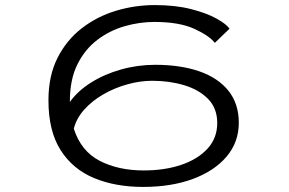

<svg xmlns="http://www.w3.org/2000/svg" viewBox="-20 -726 1140 757"><path d="M544.5 11Q434.5 11 350.2 -24.2Q266 -59.5 218.5 -134.8Q171 -210 171 -330.5Q171 -427.5 207 -498.2Q243 -569 303.2 -615.2Q363.5 -661.5 438 -683.8Q512.5 -706 590 -706Q671.5 -706 733 -690.2Q794.5 -674.5 833.2 -653Q872 -631.5 885 -613L827 -557Q805 -585.5 745.8 -612.5Q686.5 -639.5 588.5 -639.5Q530.5 -639.5 471.8 -622.8Q413 -606 364 -569Q315 -532 285.2 -472.2Q255.5 -412.5 255.5 -327.5Q255.5 -325.5 255.5 -324Q286.5 -367.5 339 -400.5Q391.5 -433.5 457 -452Q522.5 -470.5 592 -470.5Q691.5 -470.5 765.8 -444.8Q840 -419 880.8 -368Q921.5 -317 921.5 -242Q921.5 -165.5 873.5 -108.8Q825.5 -52 740.5 -20.5Q655.5 11 544.5 11ZM580.5 -407.5Q531.5 -407.5 481 -393.2Q430.5 -379 386.5 -353.5Q342.5 -328 311.8 -293.5Q281 -259 271 -218.5Q299.5 -130 373 -92Q446.5 -54 546.5 -54Q629.5 -54 695 -76.2Q760.5 -98.5 798.5 -140.2Q836.5 -182 836.5 -241Q836.5 -299 800.5 -335.8Q764.5 -372.5 706.2 -390Q648 -407.5 580.5 -407.5Z"/></svg>

Font: Trispace Expanded Light
Style: Regular
Weight: 300
Width: 7
Designer: Tyler Finck
Foundry: Etcetera Type Company
Version: Version 1.210; ttfautohint (v1.8.3)